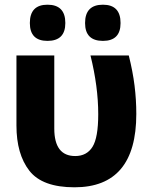

<svg xmlns="http://www.w3.org/2000/svg" viewBox="-20 -789 640 817"><path d="M297 8Q560 8 560 -304Q560 -365 552.5 -425Q545 -485 528 -553H365Q398 -420 398 -303Q398 -203 373.5 -164Q349 -125 300 -125Q211 -125 211 -242V-553H50V-255Q50 -133 105 -62.5Q160 8 297 8ZM418 -615Q493 -615 493 -691Q493 -769 418 -769Q342 -769 342 -691Q342 -615 418 -615ZM182 -615Q258 -615 258 -691Q258 -769 182 -769Q107 -769 107 -691Q107 -615 182 -615Z"/></svg>

Font: Noto Sans Mono Extra
Style: Regular
Weight: 800
Designer: Monotype Design Team
Foundry: Monotype Imaging Inc.
Version: Version 1.900